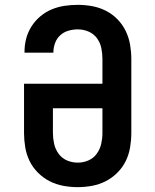

<svg xmlns="http://www.w3.org/2000/svg" viewBox="-20 -763 640 791"><path d="M300 8Q270 8 240.5 2.5Q211 -3 184.5 -16.5Q158 -30 136.5 -51.5Q115 -73 102 -99.5Q89 -126 84 -156Q79 -186 79 -215V-418H402V-520Q402 -542 397.5 -564.5Q393 -587 379.5 -605.5Q366 -624 344.5 -633Q323 -642 301 -642Q281 -642 262 -636.5Q243 -631 228.5 -618Q214 -605 207 -586Q200 -567 200 -548V-546H81V-550Q81 -578 88 -604.5Q95 -631 110 -654.5Q125 -678 146.5 -696Q168 -714 193.5 -724.5Q219 -735 246 -739Q273 -743 301 -743Q331 -743 360.5 -737.5Q390 -732 416.5 -718.5Q443 -705 464 -683.5Q485 -662 498 -635Q511 -608 516 -578.5Q521 -549 521 -520V-215Q521 -186 516 -156Q511 -126 498 -99.5Q485 -73 463.5 -51.5Q442 -30 415.5 -16.5Q389 -3 359.5 2.5Q330 8 300 8ZM300 -93Q323 -93 344 -102Q365 -111 378.5 -129.5Q392 -148 397 -170.5Q402 -193 402 -215V-317H198V-215Q198 -193 203 -170.5Q208 -148 221.5 -129.5Q235 -111 256 -102Q277 -93 300 -93Z"/></svg>

Font: Iosevka HT Extended
Style: Bold
Weight: 700
Width: 7
Monospace: yes
Designer: Belleve Invis
Foundry: Belleve Invis
Version: Version 32.3.0; ttfautohint (v1.8.4)